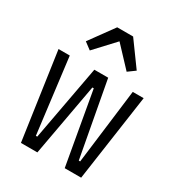

<svg xmlns="http://www.w3.org/2000/svg" viewBox="-177 -852 883 961"><g transform="rotate(30 264.0 -371.0)"><path d="M310 -742 411 -603 370 -573 263 -687 157 -573 117 -603 218 -742ZM18 -501H83L137 -68H145L225 -501H305L385 -68H393L447 -501H510L438 0H343L269 -419H261L185 0H90Z"/></g></svg>

Font: PlemolJP
Style: Regular
Weight: 400
Monospace: yes
Version: v2.0.4; ttfautohint (v1.8.4.7-5d5b-dirty) -l 6 -r 45 -G 200 